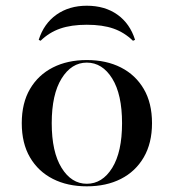

<svg xmlns="http://www.w3.org/2000/svg" viewBox="-20 -636 604 667"><path d="M281.5 11.3Q214.5 11.3 163.7 -14.5Q112.9 -40.3 84.3 -89.1Q55.6 -137.9 55.6 -208.1Q55.6 -278.2 84.3 -327Q112.9 -375.8 163.7 -401.6Q214.5 -427.4 281.5 -427.4Q349.2 -427.4 400 -401.6Q450.8 -375.8 479.4 -327Q508.1 -278.2 508.1 -208.1Q508.1 -138.7 479.4 -89.5Q450.8 -40.3 400 -14.5Q349.2 11.3 281.5 11.3ZM281.5 2.4Q335.5 2.4 369.8 -52.8Q404 -108.1 404 -208.1Q404 -308.1 369.8 -363.3Q335.5 -418.5 281.5 -418.5Q228.2 -418.5 194 -363.3Q159.7 -308.1 159.7 -208.1Q159.7 -108.1 194 -52.8Q228.2 2.4 281.5 2.4ZM281.5 -616.1Q344.4 -616.1 387.9 -585.1Q431.5 -554 449.2 -497.6L441.9 -494.4Q412.1 -523.4 374.2 -536.7Q336.3 -550 281.5 -550Q227.4 -550 189.1 -536.7Q150.8 -523.4 121 -494.4L114.5 -497.6Q132.3 -554 176.2 -585.1Q220.2 -616.1 281.5 -616.1Z"/></svg>

Font: Playfair 144pt SemiExpanded SemiBold
Style: Regular
Weight: 600
Width: 6
Designer: Claus Eggers Sørensen
Foundry: Claus Eggers Sørensen
Version: Version 2.203